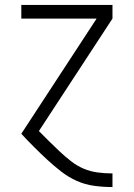

<svg xmlns="http://www.w3.org/2000/svg" viewBox="-20 -540 540 775"><path d="M433 215Q396 215 359.5 210Q323 205 289.5 190Q256 175 226.5 152Q197 129 170 104Q143 79 117 53Q91 27 66 0L370 -465H66V-520H434V-465L137 -11Q158 10 179 31Q200 52 221.5 72Q243 92 266.5 110.5Q290 129 317 140.5Q344 152 373.5 156Q403 160 433 160H434V215Z"/></svg>

Font: Iosevka Fixed Light
Style: Regular
Weight: 300
Monospace: yes
Designer: Belleve Invis
Foundry: Belleve Invis
Version: Version 32.3.0